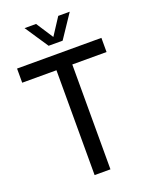

<svg xmlns="http://www.w3.org/2000/svg" viewBox="-172 -1035 873 1122"><g transform="rotate(-20 265.0 -473.5)"><path d="M216 0V-652H3V-740H527.5V-652H314.5V0ZM222 -802 125 -947H196.5L265.5 -841L334.5 -947H406L309 -802Z"/></g></svg>

Font: Encode Sans Condensed Condensed Medium
Style: Regular
Weight: 500
Width: 3
Designer: Multiple Designers
Foundry: Impallari Type
Version: Version 3.000; ttfautohint (v1.8.3) -l 8 -r 50 -G 200 -x 14 